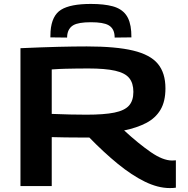

<svg xmlns="http://www.w3.org/2000/svg" viewBox="-20 -946 954 976"><path d="M843 10Q783 10 716.5 -22.5Q650 -55 579 -113Q508 -171 434 -247Q424 -247 407 -247Q390 -247 380 -247Q349 -247 313 -247.5Q277 -248 243 -249V0H84V-701Q197 -706 277 -708Q357 -710 421 -710Q569 -710 656.5 -689Q744 -668 782.5 -621.5Q821 -575 821 -497Q821 -430 795.5 -387.5Q770 -345 722.5 -320.5Q675 -296 611 -283Q684 -216 746 -173Q808 -130 855 -130Q859 -130 864 -130.5Q869 -131 874 -131V8Q868 9 860 9.5Q852 10 843 10ZM419 -363Q509 -363 561 -373.5Q613 -384 635.5 -409Q658 -434 658 -479Q658 -523 637 -549Q616 -575 565.5 -586.5Q515 -598 428 -598Q391 -598 365.5 -597.5Q340 -597 313 -596.5Q286 -596 243 -593V-367Q296 -365 336.5 -364Q377 -363 419 -363ZM442 -926Q509 -926 553 -914Q597 -902 620 -871.5Q643 -841 647 -786Q648 -773 648 -756L563 -755Q563 -759 562.5 -762.5Q562 -766 562 -769Q558 -803 531.5 -818Q505 -833 442 -833Q379 -833 353 -818Q327 -803 322 -769Q322 -766 321.5 -762.5Q321 -759 321 -755L236 -756Q236 -764 236.5 -771.5Q237 -779 237 -787Q243 -867 290.5 -896.5Q338 -926 442 -926Z"/></svg>

Font: Georama Extended SemiBold
Style: Regular
Weight: 600
Width: 7
Designer: Jean-Baptiste Levee
Foundry: Production Type
Version: Version 1.000